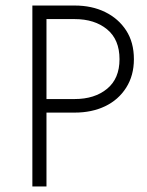

<svg xmlns="http://www.w3.org/2000/svg" viewBox="-20 -697 531 694"><path d="M97 -677V-23H148V-677ZM126 -628H250Q322 -628 367 -591Q412 -554 412 -483Q412 -413 367 -376Q322 -339 250 -339H126V-290H250Q312 -290 360 -313Q408 -336 436 -380Q464 -424 464 -483Q464 -544 436 -587Q408 -630 360 -653.5Q312 -677 250 -677H126Z"/></svg>

Font: SpinnyJost
Style: Regular
Weight: 300
Version: Version 3.710